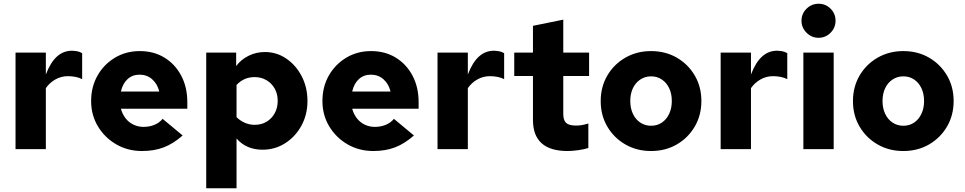

<svg xmlns="http://www.w3.org/2000/svg" viewBox="-20 -797 5156 1026"><path d="M63 0V-516H225V-399Q250 -464 284.5 -495Q319 -526 365 -526Q382 -525 393 -523Q404 -521 419 -513V-374Q404 -382 384 -386Q364 -390 343 -390Q307 -390 276 -372.5Q245 -355 225 -326V0Z M739 10Q663 10 601.5 -25.5Q540 -61 503.5 -121.5Q467 -182 467 -257Q467 -333 501 -393Q535 -453 594 -488.5Q653 -524 727 -524Q802 -524 859 -489Q916 -454 948.5 -392.5Q981 -331 981 -251V-216H626Q634 -187 651 -165Q668 -143 693 -131Q718 -119 747 -119Q779 -119 805.5 -130Q832 -141 849 -162L956 -73Q906 -29 855 -9.5Q804 10 739 10ZM626 -308H831Q821 -349 793 -373.5Q765 -398 726 -398Q688 -398 662 -374.5Q636 -351 626 -308Z M1082 209V-516H1242V-444Q1268 -479 1308.5 -499Q1349 -519 1395 -519Q1459 -519 1510.5 -483.5Q1562 -448 1592.5 -389Q1623 -330 1623 -257Q1623 -185 1591 -126Q1559 -67 1504.5 -32Q1450 3 1383 3Q1296 3 1244 -57V209ZM1341 -130Q1377 -130 1404.5 -146.5Q1432 -163 1448 -192Q1464 -221 1464 -258Q1464 -295 1448 -323.5Q1432 -352 1404 -368.5Q1376 -385 1341 -385Q1283 -385 1244 -343V-171Q1263 -152 1288 -141Q1313 -130 1341 -130Z M1975 10Q1899 10 1837.5 -25.5Q1776 -61 1739.5 -121.5Q1703 -182 1703 -257Q1703 -333 1737 -393Q1771 -453 1830 -488.5Q1889 -524 1963 -524Q2038 -524 2095 -489Q2152 -454 2184.5 -392.5Q2217 -331 2217 -251V-216H1862Q1870 -187 1887 -165Q1904 -143 1929 -131Q1954 -119 1983 -119Q2015 -119 2041.5 -130Q2068 -141 2085 -162L2192 -73Q2142 -29 2091 -9.5Q2040 10 1975 10ZM1862 -308H2067Q2057 -349 2029 -373.5Q2001 -398 1962 -398Q1924 -398 1898 -374.5Q1872 -351 1862 -308Z M2318 0V-516H2480V-399Q2505 -464 2539.5 -495Q2574 -526 2620 -526Q2637 -525 2648 -523Q2659 -521 2674 -513V-374Q2659 -382 2639 -386Q2619 -390 2598 -390Q2562 -390 2531 -372.5Q2500 -355 2480 -326V0Z M3013 10Q2828 10 2828 -156V-391H2728V-516H2828V-659L2990 -692V-516H3128V-391H2990V-188Q2990 -154 3005.5 -140Q3021 -126 3058 -126Q3072 -126 3086 -128Q3100 -130 3124 -137V-6Q3102 1 3070 5.5Q3038 10 3013 10Z M3458.9 10Q3383 10 3322 -25Q3261 -60 3225.5 -120.3Q3190 -180.6 3190 -256.8Q3190 -333 3225.5 -393.5Q3261 -454 3322.1 -489Q3383.2 -524 3459 -524Q3536 -524 3596.5 -489Q3657 -454 3692.5 -393.7Q3728 -333.4 3728 -257.2Q3728 -181 3692.5 -120.5Q3657 -60 3596.4 -25Q3535.9 10 3458.9 10ZM3459.5 -125Q3491.9 -125 3517 -142Q3542 -159 3556 -189Q3570 -219 3570 -257.1Q3570 -296 3556 -325.5Q3542 -355 3517 -372Q3491.9 -389 3459.5 -389Q3427 -389 3401.5 -372Q3376 -355 3362 -325.5Q3348 -296 3348 -257.1Q3348 -219 3362 -189Q3376 -159 3401.5 -142Q3427 -125 3459.5 -125Z M3831 0V-516H3993V-399Q4018 -464 4052.5 -495Q4087 -526 4133 -526Q4150 -525 4161 -523Q4172 -521 4187 -513V-374Q4172 -382 4152 -386Q4132 -390 4111 -390Q4075 -390 4044 -372.5Q4013 -355 3993 -326V0Z M4273 0V-516H4435V0ZM4354 -595Q4317 -595 4290 -622.1Q4263 -649.2 4263 -686Q4263 -724 4290 -750.5Q4317 -777 4354.5 -777Q4392 -777 4418.5 -750.5Q4445 -724 4445 -686.5Q4445 -649 4418.4 -622Q4391.8 -595 4354 -595Z M4806.9 10Q4731 10 4670 -25Q4609 -60 4573.5 -120.3Q4538 -180.6 4538 -256.8Q4538 -333 4573.5 -393.5Q4609 -454 4670.1 -489Q4731.2 -524 4807 -524Q4884 -524 4944.5 -489Q5005 -454 5040.5 -393.7Q5076 -333.4 5076 -257.2Q5076 -181 5040.5 -120.5Q5005 -60 4944.4 -25Q4883.9 10 4806.9 10ZM4807.5 -125Q4839.9 -125 4865 -142Q4890 -159 4904 -189Q4918 -219 4918 -257.1Q4918 -296 4904 -325.5Q4890 -355 4865 -372Q4839.9 -389 4807.5 -389Q4775 -389 4749.5 -372Q4724 -355 4710 -325.5Q4696 -296 4696 -257.1Q4696 -219 4710 -189Q4724 -159 4749.5 -142Q4775 -125 4807.5 -125Z"/></svg>

Font: Red Hat Text VF
Style: Regular
Weight: 400
Designer: Pentagram, MCKL
Foundry: Pentagram, MCKL
Version: Version 1.023